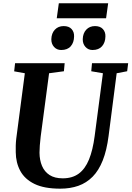

<svg xmlns="http://www.w3.org/2000/svg" viewBox="-20 -1122 789 1152"><path d="M680 -682.5 631.5 -306Q620.5 -220 596.5 -159.5Q572.5 -99 535.8 -61.8Q499 -24.5 450.2 -7.2Q401.5 10 341.5 10Q245 10 186.8 -18.5Q128.5 -47 101.8 -96.5Q75 -146 74.5 -209Q74 -228 74.5 -248.2Q75 -268.5 77.5 -290L129 -682.5L65 -694L70.5 -743H368L363.5 -694.5L274.5 -682.5L224 -302Q220.5 -273.5 218.8 -248.8Q217 -224 217 -205.5Q217.5 -161 232.2 -126.2Q247 -91.5 277.5 -71.8Q308 -52 356.5 -52Q414 -52 452.5 -80.2Q491 -108.5 514 -165Q537 -221.5 548 -306L597.5 -682.5L527.5 -694.5L532 -743H749L743 -694.5ZM347 -822Q321 -822 304.2 -840.5Q287.5 -859 288 -887Q289 -922.5 309.2 -944Q329.5 -965.5 362 -965.5Q393.5 -965.5 409.5 -947.8Q425.5 -930 424.5 -903.5Q424 -867 404.5 -844.5Q385 -822 347 -822ZM535 -822Q509.5 -822 492.8 -840.5Q476 -859 476.5 -887Q477.5 -922.5 497.5 -944Q517.5 -965.5 550 -965.5Q581 -965.5 597.2 -947.8Q613.5 -930 612.5 -903.5Q612 -867 592.2 -844.5Q572.5 -822 535 -822ZM333 -1102.5H629L616.5 -1012.5H320.5Z"/></svg>

Font: Merriweather 20pt
Style: Bold Italic
Weight: 700
Italic angle: -7.8°
Version: Version 2.101